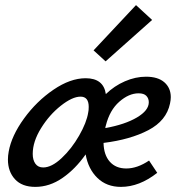

<svg xmlns="http://www.w3.org/2000/svg" viewBox="-20 -725 696 751"><path d="M393 -485 346 -528 512 -705 575 -647ZM648 -345Q648 -334 645 -320Q631 -253 560.5 -216Q490 -179 385 -166Q386 -119 409.5 -92.5Q433 -66 474 -66Q517 -66 563 -97L595 -49Q525 6 453 6Q397 6 361 -29Q325 -64 315 -121Q275 -64 224.5 -29Q174 6 118 6Q66 6 38.5 -24Q11 -54 11 -101Q11 -116 14 -132Q25 -194 74 -261.5Q123 -329 189 -374Q255 -419 315 -419Q385 -419 394 -357Q427 -389 468.5 -407Q510 -425 551 -425Q598 -425 623 -403Q648 -381 648 -345ZM522 -360Q484 -360 446.5 -327Q409 -294 394 -234Q392 -228 392 -224Q469 -238 515.5 -265.5Q562 -293 562 -325Q562 -340 552.5 -350Q543 -360 522 -360ZM325 -285Q327 -293 327 -307Q327 -347 295 -347Q263 -347 218 -311.5Q173 -276 140.5 -223.5Q108 -171 108 -123Q108 -99 118.5 -84.5Q129 -70 149 -70Q182 -70 221 -106.5Q260 -143 289.5 -194.5Q319 -246 325 -285Z"/></svg>

Font: Ysabeau Infant Semibold
Style: Italic
Weight: 600
Italic angle: -12°
Designer: Christian Thalmann (Catharsis Fonts)
Version: Version 0.003